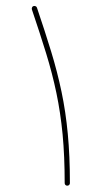

<svg xmlns="http://www.w3.org/2000/svg" viewBox="-20 -600 333 629"><path d="M89.8 -580.1Q86.4 -579.1 85 -575.7Q83.5 -572.3 84.5 -568.8Q110.8 -491.2 131.1 -425.3Q151.4 -359.4 164.8 -295.2Q178.2 -231 185.1 -159.7Q191.9 -88.4 191.9 0Q191.9 3.4 194.3 5.9Q196.8 8.3 200.2 8.3Q204.1 8.3 206.5 5.9Q209 3.4 209 0Q209 -88.9 202.1 -161.4Q195.3 -233.9 181.6 -299.1Q168 -364.3 147.7 -430.7Q127.4 -497.1 101.1 -574.7Q100.1 -578.1 96.7 -579.6Q93.3 -581.1 89.8 -580.1Z"/></svg>

Font: Mikhak VF
Style: Regular
Weight: 100
Designer: Amin Abedi
Version: Version 3.001